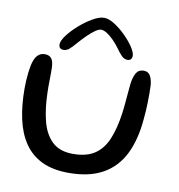

<svg xmlns="http://www.w3.org/2000/svg" viewBox="-78 -721 767 824"><g transform="rotate(10 306.0 -309.0)"><path d="M275 31.5Q205 31.5 157.2 8.2Q109.5 -15 80.8 -57.8Q52 -100.5 39 -160Q26 -219.5 26 -292.5Q26 -310 27 -327.8Q28 -345.5 30 -362.2Q32 -379 34.5 -392Q41.5 -425 54.5 -438.8Q67.5 -452.5 86 -452.5Q103 -452.5 111.8 -444.2Q120.5 -436 123.2 -423.2Q126 -410.5 126 -397.5Q126.5 -388.5 126.2 -375.2Q126 -362 125.8 -347.2Q125.5 -332.5 125.5 -318.5Q125.5 -304.5 126 -293Q127.5 -223 141.5 -168.5Q155.5 -114 188.2 -83Q221 -52 278.5 -52Q339 -52 374.8 -76.8Q410.5 -101.5 429.2 -147.8Q448 -194 457 -257.5Q459 -272.5 460.8 -288.8Q462.5 -305 463.8 -321.8Q465 -338.5 466.8 -355.8Q468.5 -373 470 -390Q474 -422 484.5 -439.2Q495 -456.5 517 -456.5Q535.5 -456.5 544.5 -442.5Q553.5 -428.5 556.5 -402.5Q557.5 -383 557.5 -363.8Q557.5 -344.5 557 -325.5Q556.5 -306.5 555.5 -288Q554.5 -269.5 552.5 -251.5Q545 -161.5 513.8 -98.2Q482.5 -35 423.8 -1.8Q365 31.5 275 31.5ZM161.5 -484.5Q141 -484.5 141 -505.5Q141 -520.5 159 -544.8Q177 -569 204.5 -593.2Q232 -617.5 260.8 -634Q289.5 -650.5 310 -650.5Q330 -650.5 355.2 -634.8Q380.5 -619 404.2 -595.5Q428 -572 443.5 -548.8Q459 -525.5 459 -511Q459 -501 453.8 -495.5Q448.5 -490 440 -490Q425.5 -490 414.2 -501Q403 -512 386 -536Q374.5 -551.5 360.2 -565.8Q346 -580 331.8 -589Q317.5 -598 306 -598Q296 -598 280.5 -587Q265 -576 248.2 -559.5Q231.5 -543 216.5 -526Q197.5 -503.5 186 -494Q174.5 -484.5 161.5 -484.5Z"/></g></svg>

Font: Gluten Thin Light
Style: Regular
Weight: 300
Version: Version 1.300